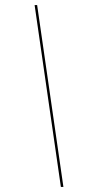

<svg xmlns="http://www.w3.org/2000/svg" viewBox="-20 -740 387 760"><path d="M127 -720 231 0H221L117 -720Z"/></svg>

Font: Bungee Hairline
Style: Regular
Weight: 400
Designer: David Jonathan Ross
Foundry: David Jonathan Ross
Version: Version 1.000;PS 1.0;hotconv 1.0.72;makeotf.lib2.5.5900